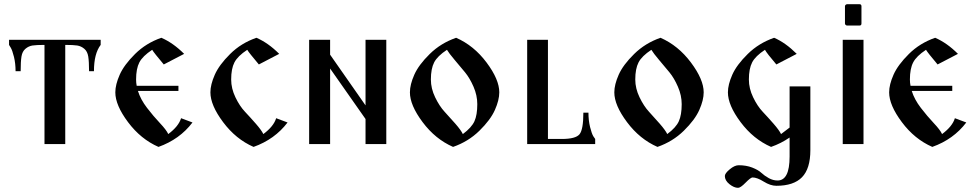

<svg xmlns="http://www.w3.org/2000/svg" viewBox="-20 -691 4699 921"><path d="M193.4 0H293V-475.6C319 -475.6 338.2 -474.6 350.6 -472.7C363 -470.7 374.2 -465.5 384.3 -457C394.4 -448.6 400.7 -436.2 403.3 -419.9C405.9 -403.6 407.2 -380.2 407.2 -349.6H430.7C430.7 -405.6 441.4 -447.6 462.9 -475.6V-500H23.4V-475.6L31.2 -462.9C36.5 -454.4 41.7 -439.6 46.9 -418.5C52.1 -397.3 54.7 -374.3 54.7 -349.6H79.1C79.1 -380.2 80.4 -403.6 83 -419.9C85.6 -436.2 92 -448.6 102.1 -457C112.1 -465.5 123.4 -470.7 135.7 -472.7C148.1 -474.6 167.3 -475.6 193.4 -475.6Z M765.6 -381.8 863.3 -432.6C828.1 -467.8 791.7 -493.5 753.9 -509.8C705.1 -492.8 663.1 -467 627.9 -432.1C592.8 -397.3 568.2 -364.1 554.2 -332.5C540.2 -300.9 533.2 -272.8 533.2 -248C533.2 -207 553.5 -159.3 594.2 -105C634.9 -50.6 683.6 -11.1 740.2 13.7C807.9 -10.4 862.3 -49.5 903.3 -103.5L848.6 -124C840.8 -98 820.3 -72.6 787.1 -47.9C781.2 -60.9 767.9 -78.5 747.1 -100.6C726.2 -122.7 705.6 -147.1 685.1 -173.8C664.6 -200.5 650.1 -227.5 641.6 -254.9H835.9V-279.3H635.7C633.8 -289.1 632.8 -299.2 632.8 -309.6C632.8 -344.1 638 -371.4 648.4 -391.6C658.9 -411.8 679.4 -432 710 -452.1C715.2 -443 733.7 -419.6 765.6 -381.8Z M1221.7 -381.8 1319.3 -432.6C1284.2 -467.8 1247.7 -493.5 1210 -509.8C1161.1 -492.8 1119.1 -467 1084 -432.1C1048.8 -397.3 1024.3 -364.1 1010.3 -332.5C996.3 -300.9 989.3 -272.8 989.3 -248C989.3 -207 1009.6 -159.3 1050.3 -105C1091 -50.6 1139.6 -11.1 1196.3 13.7C1264 -10.4 1318.4 -49.5 1359.4 -103.5L1304.7 -124C1296.9 -98 1276.4 -72.6 1243.2 -47.9C1237.3 -60.2 1225.4 -76.7 1207.5 -97.2C1189.6 -117.7 1172.2 -136.9 1155.3 -154.8C1138.3 -172.7 1123 -195.8 1109.4 -224.1C1095.7 -252.4 1088.9 -280.9 1088.9 -309.6C1088.9 -344.1 1094.1 -371.4 1104.5 -391.6C1114.9 -411.8 1135.4 -432 1166 -452.1C1171.2 -443 1189.8 -419.6 1221.7 -381.8Z M1563.5 0V-362.3L1733.4 -120.1V0H1833V-500H1733.4V-185.5L1563.5 -428.7V-500H1462.9V0Z M2200.2 -47.9C2194.3 -60.2 2182.5 -76.7 2164.6 -97.2C2146.6 -117.7 2129.4 -136.9 2112.8 -154.8C2096.2 -172.7 2081.1 -195.8 2067.4 -224.1C2053.7 -252.4 2046.9 -280.9 2046.9 -309.6C2046.9 -344.1 2052.1 -371.4 2062.5 -391.6C2072.9 -411.8 2093.4 -432 2124 -452.1C2130.5 -441.1 2142.9 -424.8 2161.1 -403.3C2179.4 -381.8 2196 -362 2210.9 -343.8C2225.9 -325.5 2239.4 -302.6 2251.5 -274.9C2263.5 -247.2 2269.5 -219.4 2269.5 -191.4C2269.5 -156.9 2265 -129.6 2255.9 -109.4C2246.7 -89.2 2228.2 -68.7 2200.2 -47.9ZM2168 -509.8C2119.1 -492.8 2077 -467 2041.5 -432.1C2006 -397.3 1981.3 -364.1 1967.3 -332.5C1953.3 -300.9 1946.3 -272.8 1946.3 -248C1946.3 -207 1966.6 -159.3 2007.3 -105C2048 -50.6 2096.7 -11.1 2153.3 13.7C2202.1 -3.3 2244.3 -29.1 2279.8 -64C2315.3 -98.8 2340 -132 2354 -163.6C2368 -195.1 2375 -223.3 2375 -248C2375 -289.1 2354.7 -336.8 2314 -391.1C2273.3 -445.5 2224.6 -485 2168 -509.8Z M2608.4 -24.4V-500H2508.8V0H2835V-24.4L2826.2 -37.1C2821 -45.6 2815.8 -60.4 2810.5 -81.5C2805.3 -102.7 2802.7 -125.7 2802.7 -150.4H2778.3C2778.3 -96.4 2772.1 -61.8 2759.8 -46.9C2747.4 -31.9 2719.1 -24.4 2674.8 -24.4Z M3180.7 -47.9C3174.8 -60.2 3162.9 -76.7 3145 -97.2C3127.1 -117.7 3109.9 -136.9 3093.3 -154.8C3076.7 -172.7 3061.5 -195.8 3047.9 -224.1C3034.2 -252.4 3027.3 -280.9 3027.3 -309.6C3027.3 -344.1 3032.6 -371.4 3043 -391.6C3053.4 -411.8 3073.9 -432 3104.5 -452.1C3111 -441.1 3123.4 -424.8 3141.6 -403.3C3159.8 -381.8 3176.4 -362 3191.4 -343.8C3206.4 -325.5 3219.9 -302.6 3231.9 -274.9C3244 -247.2 3250 -219.4 3250 -191.4C3250 -156.9 3245.4 -129.6 3236.3 -109.4C3227.2 -89.2 3208.7 -68.7 3180.7 -47.9ZM3148.4 -509.8C3099.6 -492.8 3057.5 -467 3022 -432.1C2986.5 -397.3 2961.8 -364.1 2947.8 -332.5C2933.8 -300.9 2926.8 -272.8 2926.8 -248C2926.8 -207 2947.1 -159.3 2987.8 -105C3028.5 -50.6 3077.1 -11.1 3133.8 13.7C3182.6 -3.3 3224.8 -29.1 3260.3 -64C3295.7 -98.8 3320.5 -132 3334.5 -163.6C3348.5 -195.1 3355.5 -223.3 3355.5 -248C3355.5 -289.1 3335.1 -336.8 3294.4 -391.1C3253.7 -445.5 3205.1 -485 3148.4 -509.8Z M3704.1 -381.8 3801.8 -432.6C3766 -468.4 3729.8 -494.1 3693.4 -509.8C3644.5 -492.8 3602.4 -467 3566.9 -432.1C3531.4 -397.3 3506.7 -364.1 3492.7 -332.5C3478.7 -300.9 3471.7 -272.8 3471.7 -248C3471.7 -207 3492 -159.3 3532.7 -105C3573.4 -50.6 3622.1 -11.1 3678.7 13.7C3710.6 2.6 3740.2 -12.4 3767.6 -31.2V60.5C3767.6 136.7 3748.4 174.8 3710 174.8C3695.6 174.8 3681.6 171.1 3668 163.6C3654.3 156.1 3642.4 147.6 3632.3 138.2C3622.2 128.7 3607.6 120.3 3588.4 112.8C3569.2 105.3 3547.5 101.6 3523.4 101.6C3510.4 101.6 3496.1 108.1 3480.5 121.1C3464.8 134.1 3457 144.9 3457 153.3C3457 167.6 3464.4 180.7 3479 192.4C3493.7 204.1 3507.5 210 3520.5 210C3528.3 210 3540.4 201.7 3556.6 185.1C3572.9 168.5 3584 160.2 3589.8 160.2C3604.2 160.2 3622.1 166.8 3643.6 180.2C3665 193.5 3685.2 200.2 3704.1 200.2C3759.4 200.2 3800.5 186.5 3827.1 159.2C3853.8 131.8 3867.2 88.5 3867.2 29.3V-276.4H3767.6V-79.1C3759.8 -72.6 3746.1 -62.2 3726.6 -47.9C3720.7 -60.2 3708.8 -76.7 3690.9 -97.2C3673 -117.7 3655.6 -136.9 3638.7 -154.8C3621.7 -172.7 3606.4 -195.8 3592.8 -224.1C3579.1 -252.4 3572.3 -280.9 3572.3 -309.6C3572.3 -344.1 3577.5 -371.4 3587.9 -391.6C3598.3 -411.8 3618.8 -432 3649.4 -452.1C3655.3 -441.1 3673.5 -417.6 3704.1 -381.8Z M4043.9 -568.4H4102.5C4109 -568.4 4112.3 -571.6 4112.3 -578.1V-661.1C4112.3 -667.6 4109 -670.9 4102.5 -670.9H4043.9C4041.3 -670.9 4038.9 -669.9 4036.6 -668C4034.3 -666 4033.2 -663.7 4033.2 -661.1V-578.1C4033.2 -575.5 4034.3 -573.2 4036.6 -571.3C4038.9 -569.3 4041.3 -568.4 4043.9 -568.4ZM4022.5 -500V0H4122.1V-500Z M4477.5 -381.8 4575.2 -432.6C4540 -467.8 4503.6 -493.5 4465.8 -509.8C4417 -492.8 4375 -467 4339.8 -432.1C4304.7 -397.3 4280.1 -364.1 4266.1 -332.5C4252.1 -300.9 4245.1 -272.8 4245.1 -248C4245.1 -207 4265.5 -159.3 4306.2 -105C4346.8 -50.6 4395.5 -11.1 4452.1 13.7C4519.9 -10.4 4574.2 -49.5 4615.2 -103.5L4560.5 -124C4552.7 -98 4532.2 -72.6 4499 -47.9C4493.2 -60.9 4479.8 -78.5 4459 -100.6C4438.2 -122.7 4417.5 -147.1 4397 -173.8C4376.5 -200.5 4362 -227.5 4353.5 -254.9H4547.9V-279.3H4347.7C4345.7 -289.1 4344.7 -299.2 4344.7 -309.6C4344.7 -344.1 4349.9 -371.4 4360.4 -391.6C4370.8 -411.8 4391.3 -432 4421.9 -452.1C4427.1 -443 4445.6 -419.6 4477.5 -381.8Z"/></svg>

Font: TriodPostnaja
Style: Medium
Weight: 500
Version: 20110805; ttfautohint (v0.96) -l 8 -r 50 -G 200 -x 14 -w "G"